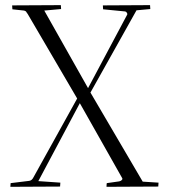

<svg xmlns="http://www.w3.org/2000/svg" viewBox="-20 -720 652 741"><path d="M108.9 -35.2 277.8 -339.8 86.9 -666 82 -672.9Q80.6 -677.2 73.2 -679.2L27.8 -684.1Q27.8 -687 27.3 -691.9Q26.9 -696.8 26.9 -699.2L214.8 -700.2Q214.8 -699.2 215.3 -692.4Q215.8 -685.5 215.8 -685.1L150.9 -679.2L319.8 -379.9L471.2 -664.1Q472.2 -666.5 469.5 -670.9Q466.8 -675.3 462.9 -675.8L377.9 -684.1Q377.9 -687 377.4 -691.9Q377 -696.8 377 -699.2L559.1 -700.2Q559.1 -699.2 559.6 -692.4Q560.1 -685.5 560.1 -685.1L506.8 -680.2L329.1 -362.8L530.8 -19L591.8 -15.1Q591.8 -14.6 591.3 -7.6Q590.8 -0.5 590.8 0L391.1 1Q391.1 -8.3 392.1 -13.2L439.9 -20Q445.8 -21 450 -25.1Q454.1 -29.3 451.2 -33.2L288.1 -321.8L127.9 -21L212.9 -15.1Q212.9 -14.6 212.4 -7.6Q211.9 -0.5 211.9 0L20 1Q20 -1.5 20.5 -6.1Q21 -10.7 21 -13.2L92.8 -22Q103 -23.4 108.9 -35.2Z"/></svg>

Font: Antic Didone
Style: Regular
Weight: 400
Designer: Santiago Orozco
Foundry: Santiago Orozco
Version: Version 2.000